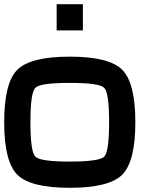

<svg xmlns="http://www.w3.org/2000/svg" viewBox="-20 -895 790 915"><path d="M500 -312.5Q500 -453.1 476.6 -476.6Q453.1 -500 312.5 -500Q171.9 -500 148.4 -476.6Q125 -453.1 125 -312.5Q125 -171.9 148.4 -148.4Q171.9 -125 312.5 -125Q453.1 -125 476.6 -148.4Q500 -171.9 500 -312.5ZM625 -312.5Q625 -125 562.5 -62.5Q500 0 312.5 0Q125 0 62.5 -62.5Q0 -125 0 -312.5Q0 -500 62.5 -562.5Q125 -625 312.5 -625Q500 -625 562.5 -562.5Q625 -500 625 -312.5ZM375 -875V-750H250V-875Z"/></svg>

Font: CraftyPE
Style: Regular
Weight: 400
Designer: Erek Butcher
Foundry: Haunted Coop
Version: Version 0.018;April 4, 2024;FontCreator 15.0.0.2962 64-bit